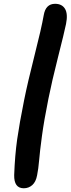

<svg xmlns="http://www.w3.org/2000/svg" viewBox="-20 -882 374 1018"><path d="M106 116.2Q53.7 116.2 55.2 45.9Q59.1 -59.1 71 -143.1Q83 -227.1 107.9 -351.1Q127 -446.3 163.3 -589.1Q199.7 -731.9 211.9 -801.8Q222.2 -861.8 272 -861.8Q308.6 -861.8 324.7 -835.2Q340.8 -808.6 330.1 -754.9Q320.8 -709.5 287.8 -579.6Q254.9 -449.7 236.8 -358.9Q213.4 -242.7 202.4 -160.9Q191.4 -79.1 187.5 -32.7Q183.6 13.7 176.8 46.9Q170.4 82 151.4 99.1Q132.3 116.2 106 116.2Z"/></svg>

Font: Shantell Sans Irregular Bouncy
Style: Italic
Weight: 600
Italic angle: -11.31°
Designer: Stephen Nixon, Anya Danilova, Shantell Martin
Foundry: Arrow Type
Version: Version 1.006;[9816181b4]